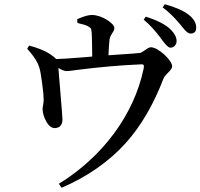

<svg xmlns="http://www.w3.org/2000/svg" viewBox="-20 -832 950 910"><path d="M272 58C395 5 496 -66 575 -153C648 -234 708 -337 755 -460C758 -467 764 -475 775 -486C789 -499 796 -510 796 -518C796 -546 730 -608 695 -608C688 -608 679 -603 667 -594C656 -586 648 -582 643 -581C627 -579 596 -577 551 -574C526 -572 507 -571 494 -570C495 -598 497 -623 499 -644C500 -654 505 -664 512 -675C519 -684 522 -692 522 -699C522 -710 510 -723 487 -738C462 -753 438 -761 415 -761C401 -761 381 -756 355 -745C351 -743 348 -742 346 -741L347 -723C348 -723 349 -723 351 -722C374 -717 390 -712 398 -707C405 -703 410 -699 412 -694C413 -690 414 -682 415 -671C416 -636 417 -601 417 -564C407 -563 391 -562 370 -560C313 -555 271 -553 246 -552C239 -560 229 -568 215 -577C192 -592 159 -605 118 -616L109 -601C110 -599 113 -596 116 -593C143 -562 159 -536 166 -513C171 -498 175 -472 180 -435C185 -400 187 -374 187 -357C187 -351 186 -343 184 -333C182 -322 181 -315 182 -312C183 -293 189 -274 200 -255C212 -234 226 -224 241 -225C264 -226 276 -240 276 -266C276 -277 272 -324 265 -409C260 -463 258 -497 257 -510C272 -500 286 -495 297 -495C303 -495 320 -497 348 -501C451 -514 551 -523 648 -527C661 -528 664 -524 661 -508C616 -289 466 -88 259 39ZM788 -606C804 -606 817 -620 817 -637C817 -656 807 -674 788 -693C764 -716 725 -736 671 -753L661 -739C690 -715 718 -684 745 -647C746 -645 748 -642 751 -639C767 -617 779 -606 788 -606ZM882 -673C901 -673 910 -682 910 -701C910 -722 899 -742 876 -761C850 -781 812 -798 761 -812L751 -797C779 -776 805 -751 830 -721C833 -718 835 -715 836 -714C838 -711 841 -708 844 -704C860 -683 873 -673 882 -673Z"/></svg>

Font: AllPunType SemiBold
Style: Regular
Weight: 600
Version: 1.0